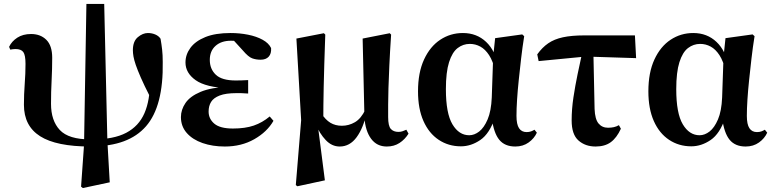

<svg xmlns="http://www.w3.org/2000/svg" viewBox="-20 -724 3913 971"><path d="M399 227 390 220 405 9 417 -704H507L523 -11L535 198ZM437 17Q265 17 183 -35Q101 -87 101 -194Q101 -247 105 -299.5Q109 -352 109 -401Q109 -445 98 -460.5Q87 -476 58 -476Q51 -476 44.5 -475Q38 -474 32 -473L26 -487Q39 -515 67.5 -533.5Q96 -552 137 -552Q185 -552 214.5 -522.5Q244 -493 244 -432Q244 -374 241 -316.5Q238 -259 238 -199Q238 -114 282.5 -66.5Q327 -19 437 -19ZM445 16 448 -19Q555 -19 618.5 -52.5Q682 -86 710.5 -151.5Q739 -217 738 -314Q738 -337 736 -359.5Q734 -382 729 -416L781 -409L739 -234Q709 -293 692 -332Q675 -371 666.5 -396Q658 -421 655 -438.5Q652 -456 652 -470Q652 -515 677 -536Q702 -557 728 -557Q748 -557 765.5 -549.5Q783 -542 792 -528Q797 -499 800 -472.5Q803 -446 803 -411Q807 -187 718.5 -85.5Q630 16 445 16Z M1117 17Q1055 17 1004.5 -0.5Q954 -18 924.5 -51.5Q895 -85 895 -132Q895 -169 918 -203Q941 -237 994.5 -259.5Q1048 -282 1139 -286V-277Q1021 -282 969.5 -318.5Q918 -355 918 -408Q918 -448 943 -482Q968 -516 1018.5 -536.5Q1069 -557 1146 -557Q1192 -557 1234.5 -548.5Q1277 -540 1308 -523Q1339 -506 1351 -481Q1353 -453 1339 -437.5Q1325 -422 1298 -422Q1275 -422 1255.5 -429Q1236 -436 1208 -469L1144 -539L1206 -541L1232 -514Q1204 -516 1184.5 -517Q1165 -518 1148 -518Q1099 -518 1070 -492Q1041 -466 1041 -421Q1041 -375 1071.5 -346Q1102 -317 1172 -317Q1187 -317 1201.5 -317.5Q1216 -318 1235 -319V-251Q1211 -253 1198.5 -253Q1186 -253 1176 -253Q1122 -253 1091 -241Q1060 -229 1047.5 -208.5Q1035 -188 1035 -160Q1035 -123 1064 -98.5Q1093 -74 1158 -74Q1220 -74 1263.5 -89Q1307 -104 1344 -135L1363 -113Q1331 -57 1266 -20Q1201 17 1117 17Z M1476 212 1503 -116 1479 -529 1618 -556 1625 -549Q1622 -463 1620 -398.5Q1618 -334 1617 -284Q1616 -234 1615.5 -192.5Q1615 -151 1615 -110L1588 -85L1623 188L1484 218ZM1936 17Q1886 17 1857 -22Q1828 -61 1823 -129V-133L1814 -529L1951 -556L1958 -549Q1952 -459 1949 -392.5Q1946 -326 1944.5 -278Q1943 -230 1943 -194.5Q1943 -159 1943 -132Q1943 -87 1956.5 -72Q1970 -57 1995 -57Q2007 -57 2016.5 -60.5Q2026 -64 2035 -68L2046 -48Q2028 -19 2000.5 -1Q1973 17 1936 17ZM1698 17Q1658 17 1627 -16Q1596 -49 1577 -96H1574L1604 -152Q1626 -118 1651 -103Q1676 -88 1709 -88Q1744 -88 1775 -106Q1806 -124 1828 -170L1839 -157H1835Q1818 -77 1783.5 -30Q1749 17 1698 17Z M2311 16Q2248 16 2198.5 -17Q2149 -50 2121.5 -112Q2094 -174 2094 -262Q2094 -357 2124.5 -423Q2155 -489 2206.5 -523Q2258 -557 2321 -557Q2391 -557 2438.5 -512Q2486 -467 2499 -388H2506L2485 -364Q2473 -415 2453.5 -445Q2434 -475 2409 -488.5Q2384 -502 2356 -502Q2322 -502 2294.5 -481Q2267 -460 2251 -409.5Q2235 -359 2235 -273Q2235 -151 2268 -95.5Q2301 -40 2353 -40Q2379 -40 2403.5 -59Q2428 -78 2446 -120Q2464 -162 2467 -231L2474 -435L2484 -531L2621 -550L2631 -541Q2622 -485 2615.5 -428.5Q2609 -372 2603.5 -319.5Q2598 -267 2595 -220.5Q2592 -174 2592 -138Q2592 -95 2605 -75.5Q2618 -56 2643 -56Q2656 -56 2665.5 -59.5Q2675 -63 2683 -68L2695 -53Q2682 -24 2653.5 -3.5Q2625 17 2586 17Q2533 17 2505 -17Q2477 -51 2467 -127L2483 -129Q2456 -48 2409 -16Q2362 16 2311 16Z M2704 -415 2697 -449Q2722 -484 2752.5 -505Q2783 -526 2827 -535.5Q2871 -545 2935 -545H3191L3197 -430L2942 -438ZM2992 17Q2940 17 2905.5 -13.5Q2871 -44 2871 -115Q2871 -172 2880 -231.5Q2889 -291 2901 -348.5Q2913 -406 2924 -456H2981L2987 -173Q2989 -121 3007 -99.5Q3025 -78 3055 -78Q3071 -78 3084.5 -81Q3098 -84 3110 -91L3120 -73Q3099 -27 3069 -5Q3039 17 2992 17Z M3476 16Q3413 16 3363.5 -17Q3314 -50 3286.5 -112Q3259 -174 3259 -262Q3259 -357 3289.5 -423Q3320 -489 3371.5 -523Q3423 -557 3486 -557Q3556 -557 3603.5 -512Q3651 -467 3664 -388H3671L3650 -364Q3638 -415 3618.5 -445Q3599 -475 3574 -488.5Q3549 -502 3521 -502Q3487 -502 3459.5 -481Q3432 -460 3416 -409.5Q3400 -359 3400 -273Q3400 -151 3433 -95.5Q3466 -40 3518 -40Q3544 -40 3568.5 -59Q3593 -78 3611 -120Q3629 -162 3632 -231L3639 -435L3649 -531L3786 -550L3796 -541Q3787 -485 3780.5 -428.5Q3774 -372 3768.5 -319.5Q3763 -267 3760 -220.5Q3757 -174 3757 -138Q3757 -95 3770 -75.5Q3783 -56 3808 -56Q3821 -56 3830.5 -59.5Q3840 -63 3848 -68L3860 -53Q3847 -24 3818.5 -3.5Q3790 17 3751 17Q3698 17 3670 -17Q3642 -51 3632 -127L3648 -129Q3621 -48 3574 -16Q3527 16 3476 16Z"/></svg>

Font: Noto Serif TC ExtraBold
Style: Regular
Weight: 800
Designer: Ryoko NISHIZUKA 西塚涼子 (kana & ideographs); Frank Grießhammer (Latin, Greek & Cyrillic); Wenlong ZHANG 张文龙 (bopomofo); San
Foundry: Adobe
Version: Version 2.002-H1;hotconv 1.1.0;makeotfexe 2.6.0